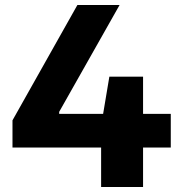

<svg xmlns="http://www.w3.org/2000/svg" viewBox="-20 -749 734 769"><path d="M30 -158V-267L290 -729H459L217 -301V-293H664V-158ZM385 0V-245L418 -442H553V0Z"/></svg>

Font: Hubot Sans
Style: Bold
Weight: 700
Designer: Deni Anggara
Foundry: GitHub, Inc., Subsidiary of Microsoft Corporation
Version: Version 2.000